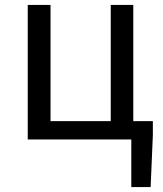

<svg xmlns="http://www.w3.org/2000/svg" viewBox="-20 -563 659 775"><path d="M510 192H588L597 -17V-74H518V-543H427V-74H184V-543H92V0H510Z"/></svg>

Font: Noto Sans CJK JP
Style: Regular
Weight: 400
Designer: Ryoko NISHIZUKA 西塚涼子 (kana, bopomofo & ideographs); Paul D. Hunt (Latin, Greek & Cyrillic); Sandoll Communications 산돌커뮤니
Foundry: Adobe
Version: Version 2.004;hotconv 1.0.118;makeotfexe 2.5.65603